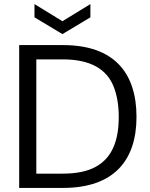

<svg xmlns="http://www.w3.org/2000/svg" viewBox="-20 -921 736 941"><path d="M289 0C536 0 649 -133 649 -348C649 -567 536 -700 289 -700H74V0ZM158 -630H287C423 -630 501 -583 536 -499C553 -457 562 -407 562 -348C562 -233 530 -148 450 -104C409 -81 355 -70 287 -70H158ZM423 -836V-901L286 -817L149 -901V-836L286 -754Z"/></svg>

Font: Rootstock Sans Body
Style: Regular
Weight: 400
Designer: Colophon Foundry, Jonny Pinhorn
Foundry: Colophon Foundry
Version: Version 1.200;FEAKit 1.0